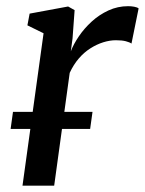

<svg xmlns="http://www.w3.org/2000/svg" viewBox="-20 -586 458 606"><path d="M51 0 117.5 -481 66.5 -506 73.5 -543 195 -565.5 215.5 -554 209 -465 203.5 -424Q212 -446.5 229 -471.5Q246 -496.5 269.5 -518Q293 -539.5 322.2 -553Q351.5 -566.5 384.5 -566.5Q394 -566.5 403.5 -564.8Q413 -563 417.5 -559.5L395 -448.5Q389.5 -452.5 377.2 -455.8Q365 -459 346 -459Q326.5 -459 305.8 -452.5Q285 -446 265 -433.2Q245 -420.5 228.5 -401.2Q212 -382 200 -356L151 0ZM272 -233 264.5 -179H13.5L21 -233Z"/></svg>

Font: Merriweather 20pt
Style: Italic
Weight: 400
Italic angle: -7.8°
Version: Version 2.101